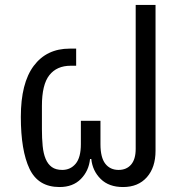

<svg xmlns="http://www.w3.org/2000/svg" viewBox="-20 -742 727 774"><path d="M220 12Q134 12 99 -61.5Q64 -135 64 -271Q64 -407 116 -476.5Q168 -546 261 -546H287V-477H265Q209 -477 179 -439Q149 -401 149 -315V-221Q149 -184 152 -153.5Q155 -123 164 -101.5Q173 -80 189 -68.5Q205 -57 231 -57Q264 -57 285 -82Q306 -107 306 -161V-255H385V-161Q385 -107 404.5 -82Q424 -57 458 -57Q490 -57 508.5 -78.5Q527 -100 527 -142V-722H607V-134Q607 -67 572 -27.5Q537 12 476 12Q419 12 386 -20.5Q353 -53 348 -101H343Q338 -53 306 -20.5Q274 12 220 12Z"/></svg>

Font: IBM Plex Sans Thai
Style: Regular
Weight: 400
Designer: Mike Abbink, Paul van der Laan, Pieter van Rosmalen, Ben Mitchell, Mark Frömberg
Foundry: Bold Monday
Version: Version 1.1